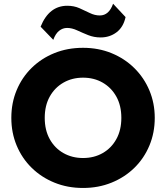

<svg xmlns="http://www.w3.org/2000/svg" viewBox="-20 -964 866 1000"><path d="M412.5 15Q331.5 15 263.5 -12.8Q195.5 -40.5 145 -90Q94.5 -139.5 66.8 -206Q39 -272.5 39 -350Q39 -428 66.8 -494.5Q94.5 -561 145 -610.5Q195.5 -660 263.5 -687.5Q331.5 -715 412.5 -715Q493 -715 561.2 -687Q629.5 -659 680 -609Q730.5 -559 758.2 -492.8Q786 -426.5 786 -350Q786 -272.5 758.2 -206Q730.5 -139.5 680 -90Q629.5 -40.5 561.2 -12.8Q493 15 412.5 15ZM412.5 -141Q470 -141 515 -166.8Q560 -192.5 586 -239.5Q612 -286.5 612 -350Q612 -414 586 -460.8Q560 -507.5 515 -533.5Q470 -559.5 412.5 -559.5Q355.5 -559.5 310.2 -533.5Q265 -507.5 239 -460.8Q213 -414 213 -350Q213 -286.5 239 -239.5Q265 -192.5 310.2 -166.8Q355.5 -141 412.5 -141ZM257.5 -756.5 191.5 -825Q235.5 -934 330.5 -934Q365 -934 393.5 -921.5Q422 -909 447.8 -896.2Q473.5 -883.5 500 -883.5Q547.5 -883.5 569 -944.5L634 -875Q622.5 -822.5 587 -795.8Q551.5 -769 504 -769Q469.5 -769 439 -781.2Q408.5 -793.5 381.5 -806Q354.5 -818.5 329.5 -818.5Q306.5 -818.5 287.8 -803.5Q269 -788.5 257.5 -756.5Z"/></svg>

Font: Geologica
Style: Bold
Weight: 700
Designer: Sindre Bremnes, Frode Helland
Foundry: Monokrom Skriftforlag AS
Version: Version 1.010; ttfautohint (v1.8.4.7-5d5b);gftools[0.9.28]